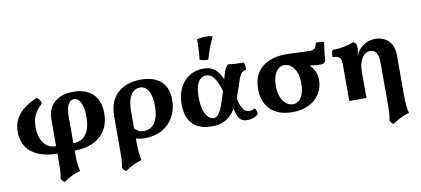

<svg xmlns="http://www.w3.org/2000/svg" viewBox="-82 -1019 3428 1564"><g transform="rotate(-10 1631.5 -237.0)"><path d="M343 246Q331 241 324 232Q317 223 313 212Q317 197 319 181.5Q321 166 322 140Q323 114 323 69V-271Q323 -363 380 -414Q437 -465 537 -465Q640 -465 698 -409.5Q756 -354 756 -249Q756 -128 678 -59.5Q600 9 462 9V-52Q536 -52 572 -102.5Q608 -153 608 -247Q608 -320 588 -362.5Q568 -405 532 -405Q501 -405 483.5 -371.5Q466 -338 466 -277V40Q466 84 470 119.5Q474 155 481 180Q444 189 409 206.5Q374 224 343 246ZM327 9Q231 9 165.5 -19.5Q100 -48 67.5 -99.5Q35 -151 35 -220Q35 -281 59 -326.5Q83 -372 127.5 -406.5Q172 -441 234 -467Q248 -460 257.5 -446Q267 -432 269 -415Q237 -386 218.5 -357.5Q200 -329 192.5 -299Q185 -269 185 -235Q185 -184 200 -142.5Q215 -101 247 -76.5Q279 -52 327 -52Z M1096 -467Q1202 -467 1261 -415Q1320 -363 1320 -259Q1320 -181 1285.5 -120Q1251 -59 1190 -25Q1129 9 1047 9Q1024 9 1005 5.5Q986 2 963 -4V-97Q980 -75 1000 -62.5Q1020 -50 1049 -50Q1067 -50 1089 -57Q1111 -64 1129.5 -84Q1148 -104 1160.5 -141Q1173 -178 1173 -236Q1173 -285 1162.5 -323Q1152 -361 1131 -383Q1110 -405 1077 -405Q1053 -405 1028.5 -388.5Q1004 -372 989 -332.5Q974 -293 974 -225V40Q974 84 978 119.5Q982 155 989 180Q952 189 917 206.5Q882 224 851 246Q839 241 832 232Q825 223 821 212Q825 197 827 181.5Q829 166 830 140Q831 114 831 69V-210Q831 -293 863 -350Q895 -407 955 -437Q1015 -467 1096 -467Z M1602 9Q1499 9 1444 -46.5Q1389 -102 1389 -209Q1389 -269 1406 -317Q1423 -365 1454 -398.5Q1485 -432 1525.5 -449.5Q1566 -467 1613 -467Q1657 -467 1691 -448.5Q1725 -430 1749.5 -386Q1774 -342 1791 -264L1746 -242Q1727 -307 1707.5 -343.5Q1688 -380 1668 -394Q1648 -408 1626 -408Q1605 -408 1584 -394.5Q1563 -381 1549.5 -345.5Q1536 -310 1536 -244Q1536 -178 1549.5 -136Q1563 -94 1584.5 -74.5Q1606 -55 1627 -55Q1649 -55 1666.5 -75.5Q1684 -96 1701.5 -142Q1719 -188 1741 -263Q1759 -327 1770 -365.5Q1781 -404 1789 -424Q1797 -444 1804.5 -453Q1812 -462 1823 -467Q1843 -462 1878 -460Q1913 -458 1947 -458Q1953 -446 1955 -430Q1957 -414 1957 -398Q1939 -395 1927.5 -388Q1916 -381 1907.5 -367Q1899 -353 1890.5 -327Q1882 -301 1868 -260Q1845 -190 1820 -139Q1795 -88 1764.5 -55.5Q1734 -23 1694.5 -7Q1655 9 1602 9ZM1895 9Q1848 9 1826 -26Q1804 -61 1799 -120L1836 -194Q1848 -137 1862 -109Q1876 -81 1891 -71.5Q1906 -62 1922 -62Q1949 -62 1971 -75Q1985 -56 1986 -25Q1970 -9 1945 0Q1920 9 1895 9ZM1666 -531Q1645 -531 1628.5 -534Q1612 -537 1596 -543Q1601 -584 1603.5 -629Q1606 -674 1605 -711Q1623 -715 1641 -717.5Q1659 -720 1677 -720Q1710 -720 1735 -713Q1713 -668 1696.5 -623.5Q1680 -579 1666 -531Z M2268 9Q2191 9 2136 -19.5Q2081 -48 2052.5 -100.5Q2024 -153 2024 -224Q2024 -302 2057 -356Q2090 -410 2152 -437.5Q2214 -465 2298 -465Q2323 -465 2355 -463.5Q2387 -462 2423.5 -460Q2460 -458 2495 -458Q2524 -458 2536.5 -473.5Q2549 -489 2553 -516Q2570 -517 2588 -515.5Q2606 -514 2620 -510Q2615 -476 2610 -435Q2605 -394 2603 -357Q2597 -344 2585 -338.5Q2573 -333 2554 -333Q2532 -333 2502.5 -337.5Q2473 -342 2430 -343L2425 -372Q2452 -357 2475 -335.5Q2498 -314 2512 -283.5Q2526 -253 2526 -210Q2526 -149 2494.5 -99Q2463 -49 2405.5 -20Q2348 9 2268 9ZM2283 -54Q2328 -54 2353.5 -96.5Q2379 -139 2379 -208Q2379 -289 2347 -334.5Q2315 -380 2269 -380Q2224 -380 2197.5 -337.5Q2171 -295 2171 -225Q2171 -170 2187 -131.5Q2203 -93 2228.5 -73.5Q2254 -54 2283 -54Z M3063 246Q3051 241 3044 232Q3037 223 3034 212Q3038 197 3040 181.5Q3042 166 3043 140Q3044 114 3044 69V-260Q3044 -322 3025.5 -347Q3007 -372 2977 -372Q2950 -372 2928.5 -353.5Q2907 -335 2894 -299.5Q2881 -264 2881 -211V0H2739V-296Q2739 -325 2734.5 -341.5Q2730 -358 2714.5 -366.5Q2699 -375 2666 -377Q2666 -392 2668 -406.5Q2670 -421 2677 -434Q2730 -434 2779.5 -444.5Q2829 -455 2853 -467Q2867 -461 2874 -448.5Q2881 -436 2881 -412Q2881 -401 2878.5 -385.5Q2876 -370 2871 -353Q2877 -363 2883 -375.5Q2889 -388 2900 -400Q2921 -425 2954.5 -443.5Q2988 -462 3034 -462Q3073 -462 3107.5 -446Q3142 -430 3164 -394Q3186 -358 3186 -299V40Q3186 84 3190 119.5Q3194 155 3201 180Q3164 189 3129 206.5Q3094 224 3063 246Z"/></g></svg>

Font: Vollkorn
Style: Bold
Weight: 700
Designer: Friedrich Althausen
Foundry: Friedrich Althausen
Version: Version 5.000